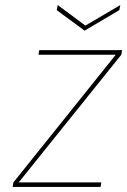

<svg xmlns="http://www.w3.org/2000/svg" viewBox="-20 -738 502 758"><path d="M451 -698 314 -617 204 -698 208 -718 317 -637 455 -718ZM54 -18H380L377 0H30L33 -18L437 -522H132L135 -540H462L459 -522Z"/></svg>

Font: Fz Poppins Thin
Style: Italic
Weight: 100
Italic angle: -10°
Designer: Ninad Kale (Devanagari), Jonny Pinhorn (Latin)
Foundry: Indian Type Foundry
Version: Vit hóa bi Vntype.Com & FontZin.Com